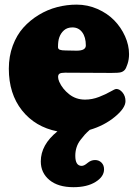

<svg xmlns="http://www.w3.org/2000/svg" viewBox="-20 -547 585 818"><path d="M153.8 140.6Q153.8 69.8 224.6 12.7Q129.9 -5.9 73.7 -76.7Q17.6 -147.5 17.6 -254.4Q17.6 -307.1 34.4 -352.5Q51.3 -397.9 79.6 -429.4Q107.9 -460.9 145 -483.4Q182.1 -505.9 223.1 -516.6Q264.2 -527.3 306.6 -527.3Q353 -527.3 395.3 -508.8Q437.5 -490.2 466.6 -460.4Q495.6 -430.7 512.7 -392.6Q529.8 -354.5 529.8 -316.4Q529.8 -293.9 523.4 -274.7Q517.1 -255.4 511.7 -249.5Q504.9 -241.7 494.6 -239Q484.4 -236.3 454.6 -236.3L257.3 -237.3Q240.7 -237.3 234.1 -233.4Q227.5 -229.5 227.5 -219.2Q227.5 -210 232.4 -198.7Q246.1 -168 274.9 -145.3Q303.7 -122.6 342.3 -122.6Q372.6 -122.6 401.9 -134Q431.2 -145.5 450.4 -156.7Q469.7 -168 475.6 -168Q489.7 -168 502.2 -152.8Q514.6 -137.7 514.6 -116.2Q514.6 -86.4 469.2 -49.1Q423.8 -11.7 362.3 6.3Q348.6 18.6 341.3 26.6Q334 34.7 322.8 49.3Q311.5 64 306.2 80.8Q300.8 97.7 300.8 116.7Q300.8 159.7 328.1 159.7Q338.4 159.7 353 147.2Q367.7 134.8 384.8 134.8Q401.4 134.8 412.4 145.8Q423.3 156.7 423.3 174.3Q423.3 205.6 387.2 228Q351.1 250.5 293 250.5Q227.5 250.5 190.7 220Q153.8 189.5 153.8 140.6ZM306.6 -331.1Q345.7 -331.1 345.7 -353.5Q345.7 -388.7 330.3 -409.4Q314.9 -430.2 288.6 -430.2Q266.6 -430.2 252.7 -418Q238.8 -405.8 232.4 -387.2Q227.1 -372.1 227.1 -346.2Q227.1 -337.9 235.1 -335Q243.2 -332 259.8 -332Z"/></svg>

Font: Cooper* Black
Style: Regular
Weight: 900
Designer: Owen Earl
Foundry: indestructible type*
Version: Version 0.001